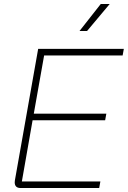

<svg xmlns="http://www.w3.org/2000/svg" viewBox="-20 -946 643 966"><path d="M54 -29Q54 -35 55 -39L172 -700H603L597 -667H202L150 -374H515L509 -341H144L90 -33H485L479 0H84Q54 0 54 -29ZM487 -926H532L418 -790H380Z"/></svg>

Font: Bai Jamjuree ExtraLight
Style: Italic
Weight: 275
Italic angle: -10°
Version: Version 1.000; ttfautohint (v1.6)